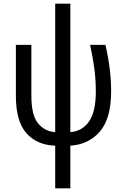

<svg xmlns="http://www.w3.org/2000/svg" viewBox="-20 -780 678 1040"><path d="M279 -760V-64Q220 -69 185 -113.5Q150 -158 150 -261V-537H66V-261Q66 -122 123.5 -58Q181 6 279 9V240H361V9Q460 3 521 -67.5Q582 -138 582 -285Q582 -405 551 -537H468Q483 -469 491 -409Q499 -349 499 -284Q499 -176 463 -123Q427 -70 361 -64V-760Z"/></svg>

Font: Noto Sans Display SemiCondensed
Style: Regular
Weight: 400
Width: 4
Designer: Monotype Design team
Foundry: Monotype Imaging Inc.
Version: 1.000